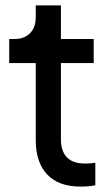

<svg xmlns="http://www.w3.org/2000/svg" viewBox="-20 -683 406 709"><path d="M112 -166V-450H14V-539H34Q70 -539 91 -560.5Q112 -582 112 -619V-663H205V-539H326V-450H205V-169Q205 -79 295 -79Q314 -79 332 -82V1Q311 6 276 6Q197 6 154.5 -38.5Q112 -83 112 -166Z"/></svg>

Font: BLUETTI 2.0 Normal
Style: Normal
Weight: 400
Designer: Stijn de Vries
Foundry: tokotype
Version: Version 2.005;October 31, 2023;FontCreator 14.0.0.2814 64-bi